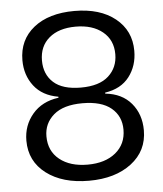

<svg xmlns="http://www.w3.org/2000/svg" viewBox="-53 -775 704 829"><g transform="rotate(-5 299.5 -361.0)"><path d="M299.8 6.8Q185.1 6.8 115 -46.4Q44.9 -99.6 44.9 -189Q44.9 -254.9 85.9 -303.5Q127 -352.1 199.2 -361.8V-366.2Q130.4 -377.9 94.2 -424.8Q58.1 -471.7 58.1 -536.1Q58.1 -624.5 123.3 -676.8Q188.5 -729 299.8 -729Q411.1 -729 477.1 -675.8Q543 -622.6 543 -535.2Q543 -470.2 507.1 -423.3Q471.2 -376.5 401.9 -366.2V-361.8Q474.1 -354.5 514.2 -306.9Q554.2 -259.3 554.2 -189.9Q554.2 -100.6 483.9 -46.9Q413.6 6.8 299.8 6.8ZM132.8 -200.2Q132.8 -136.2 178.5 -99.6Q224.1 -63 299.8 -63Q376 -63 421.4 -100.3Q466.8 -137.7 466.8 -200.2Q466.8 -258.8 424.6 -293.9Q382.3 -329.1 299.8 -329.1Q217.3 -329.1 175 -292.7Q132.8 -256.3 132.8 -200.2ZM142.1 -527.8Q142.1 -467.8 181.4 -432.4Q220.7 -397 299.8 -397Q379.9 -397 419.9 -433.6Q460 -470.2 460 -527.8Q460 -589.4 416.3 -625.2Q372.6 -661.1 299.8 -661.1Q226.1 -661.1 184.1 -625.2Q142.1 -589.4 142.1 -527.8Z"/></g></svg>

Font: Lumene Sans
Style: Regular
Weight: 400
Designer: Deni Anggara
Version: Version 1.003;Glyphs 3.1.2 (3151)